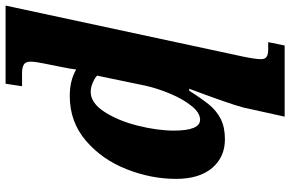

<svg xmlns="http://www.w3.org/2000/svg" viewBox="-233 -604 1040 688"><g transform="rotate(90 287.0 -260.0)"><path d="M146 -612Q155 -656 155 -675Q155 -690 146.5 -695.5Q138 -701 120 -701H94L106 -760H361L328 -611Q316 -565 261 -418H268Q298 -465 319 -490.5Q340 -516 369.5 -531Q399 -546 442 -546Q506 -546 545 -500Q584 -454 584 -371Q584 -282 549.5 -194Q515 -106 447.5 -48Q380 10 287 10Q231 10 192 -13Q190 6 184 35L170 105Q169 111 166.5 124.5Q164 138 164 151Q164 169 175 175Q186 181 205 181H252L243 240H-37ZM411 -363Q411 -457 372 -457Q347 -457 322 -425.5Q297 -394 278 -348Q259 -302 250 -261L214 -88Q222 -80 239 -72.5Q256 -65 272 -65Q312 -65 344 -114.5Q376 -164 393.5 -234.5Q411 -305 411 -363Z"/></g></svg>

Font: Noto Serif NarrowBlack
Style: Italic
Weight: 900
Width: 4
Italic angle: -12°
Designer: Monotype Design Team
Foundry: Monotype Imaging Inc.
Version: Version 1.001